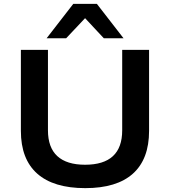

<svg xmlns="http://www.w3.org/2000/svg" viewBox="-20 -963 879 993"><path d="M421 10Q257 10 172.5 -65Q88 -140 88 -286V-705H228V-289Q228 -200 276.5 -155.5Q325 -111 420 -111Q516 -111 564 -155.5Q612 -200 612 -289V-705H751V-286Q751 -140 667.5 -65Q584 10 421 10ZM221 -765 359 -943H481L619 -765H517L420 -869L322 -765Z"/></svg>

Font: Nunito Sans 10pt SemiExpanded
Style: Bold
Weight: 700
Width: 6
Designer: Vernon Adams
Foundry: Vernon Adams
Version: Version 3.101;gftools[0.9.27]